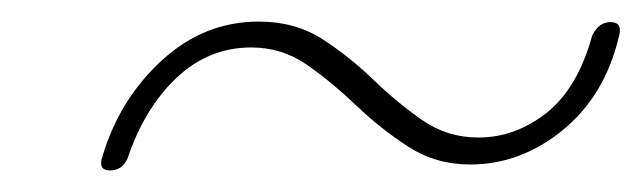

<svg xmlns="http://www.w3.org/2000/svg" viewBox="-20 -437 597 178"><path d="M416 -284.5Q384 -284.5 358.5 -301Q333 -317.5 310.5 -339Q288 -360.5 264.8 -376.8Q241.5 -393 213 -393Q173.5 -393 143.8 -365Q114 -337 98 -289.5Q93 -279 82 -279Q70.5 -279 75 -292Q90.5 -344.5 129.8 -380.8Q169 -417 220 -417Q253.5 -417 278.8 -400.8Q304 -384.5 326 -363.2Q348 -342 371.2 -325.8Q394.5 -309.5 423.5 -309.5Q457.5 -309.5 486.5 -332.2Q515.5 -355 529 -404Q535 -416.5 546 -416.5Q558 -416.5 553.5 -402Q540.5 -348 501.5 -316.2Q462.5 -284.5 416 -284.5Z"/></svg>

Font: Fraunces 72pt S000 Light
Style: Italic
Weight: 300
Italic angle: -16°
Version: Version 1.000; ttfautohint (v1.8.3)